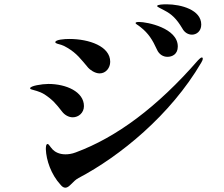

<svg xmlns="http://www.w3.org/2000/svg" viewBox="-20 -871 1040 892"><path d="M872 -710C892 -710 915 -725 915 -757C915 -825 822 -851 754 -851C738 -851 710 -850 710 -843C710 -839 723 -834 743 -823C778 -805 800 -784 827 -739C837 -720 854 -710 872 -710ZM758 -607C779 -607 806 -618 806 -655C806 -741 663 -769 626 -769C618 -769 610 -768 610 -764C610 -759 620 -756 633 -745C670 -716 689 -685 709 -641C719 -618 738 -607 758 -607ZM443 -530C472 -530 492 -556 492 -584C492 -656 394 -690 302 -690C280 -690 237 -687 237 -675C237 -672 240 -670 246 -668C255 -665 271 -663 293 -649C337 -623 356 -596 390 -556C397 -548 420 -530 443 -530ZM284 1C303 1 318 -30 345 -44C537 -145 772 -336 915 -580C920 -589 922 -593 922 -599C922 -602 921 -604 917 -604C913 -604 905 -596 900 -591C710 -373 521 -233 332 -163C314 -156 297 -154 284 -154C254 -154 235 -166 225 -176C211 -191 207 -202 201 -202C193 -202 193 -185 193 -177C195 -127 217 -61 261 -13C269 -3 276 1 284 1ZM318 -326C345 -326 370 -347 370 -378C370 -445 287 -481 205 -481C175 -481 120 -472 120 -461C120 -458 123 -456 128 -455C139 -451 161 -448 186 -433C224 -408 240 -389 268 -353C280 -337 299 -326 318 -326Z"/></svg>

Font: Shippori Mincho OTF
Style: Bold
Weight: 800
Designer: FONTDASU
Foundry: FONTDASU / Google Inc. / but / Adobe
Version: Version 3.300;hotconv 1.0.109;makeotfexe 2.5.65596